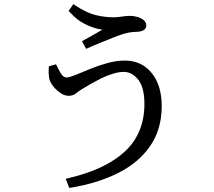

<svg xmlns="http://www.w3.org/2000/svg" viewBox="-20 -840 1040 932"><path d="M531 -756Q549 -756 571.5 -759.5Q594 -763 610 -763Q626 -763 644 -758.5Q662 -754 674 -745Q690 -734 690 -717Q690 -689 649 -686Q638 -685 620 -684Q587 -681 528 -657L464 -631Q431 -618 398 -603L378 -640Q442 -675 477 -696Q470 -697 461 -699Q429 -705 391 -724Q353 -743 319 -781L313 -787L336 -820L345 -814Q399 -778 443.5 -767Q488 -756 531 -756ZM303 -464Q316 -464 346 -476Q376 -488 415.5 -504.5Q455 -521 500 -533.5Q545 -546 586 -546Q667 -546 716 -486Q765 -426 765 -325Q765 -213 709.5 -132Q654 -51 555 -1Q456 49 325 71L316 72L299 28L311 25Q492 -17 586.5 -105Q681 -193 681 -336Q681 -414 651.5 -452.5Q622 -491 580 -491Q557 -491 527.5 -482Q498 -473 470 -459Q419 -433 379 -408Q363 -398 348.5 -386.5Q334 -375 314 -375Q294 -375 276.5 -386.5Q259 -398 245 -413Q231 -429 225 -442Q217 -460 217 -476Q216 -480 216 -488.5Q216 -497 217 -518L252 -528Q266 -499 273.5 -486.5Q281 -474 288 -469Q295 -464 303 -464Z"/></svg>

Font: Early Summer Mincho Screen
Style: Regular
Weight: 400
Designer: GuiWonder
Version: Version 1.002